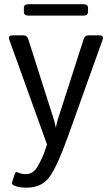

<svg xmlns="http://www.w3.org/2000/svg" viewBox="-20 -679 523 903"><path d="M114.3 -605.5Q92.3 -605.5 92.3 -622.6V-642.1Q92.3 -659.2 114.3 -659.2H372.1Q394 -659.2 394 -642.1V-622.6Q394 -605.5 372.1 -605.5ZM24.9 -488.8Q16.1 -512.7 38.1 -512.7H91.3Q107.4 -512.7 113.3 -493.7L215.8 -171.4Q220.2 -158.2 229.2 -130.1Q238.3 -102.1 242.2 -80.1H243.2Q247.1 -102.1 252.7 -119.9Q258.3 -137.7 269.5 -171.4L373 -493.7Q379.4 -512.7 395 -512.7H448.2Q470.2 -512.7 461.4 -488.8L296.9 -29.8Q250.5 99.6 213.9 151.6Q177.2 203.6 104.5 203.6Q66.4 203.6 43.9 192.4Q33.7 187.5 37.1 177.2L49.8 137.7Q53.2 127.4 63 131.8Q83 140.1 101.6 140.1Q135.7 140.1 157.2 103.3Q178.7 66.4 191.4 29.3L201.2 0.5Z"/></svg>

Font: Istok
Style: Regular
Weight: 500
Designer: Andrey V. Panov
Foundry: Andrey V. Panov
Version: Version 1.0.3